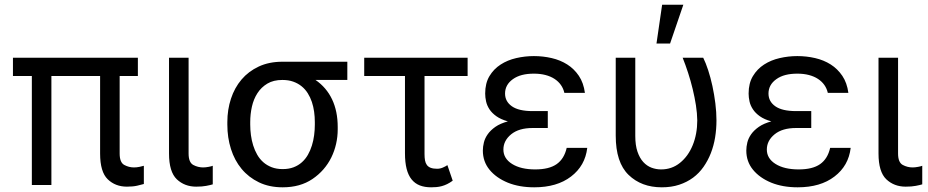

<svg xmlns="http://www.w3.org/2000/svg" viewBox="-20 -793 3978 823"><path d="M35.5 -467.3V-545.5H571V-467.3H492.9V-134.9Q492.9 -96.6 512.8 -85.9Q532.7 -75.3 554 -75.3Q565.7 -75.3 577.9 -77.8Q590.2 -80.3 596.6 -82.4V-4.3Q585.9 -1.1 567.8 3Q549.7 7.1 524.1 7.1Q474.4 7.1 441.8 -24.5Q409.1 -56.1 409.1 -134.9V-467.3H200.3V0H116.5V-467.3Z M788.4 -545.5V-134.9Q788.4 -96.6 808.6 -85.9Q828.5 -75.3 850.9 -75.3Q856.2 -75.3 862.2 -76Q868.3 -76.7 874.1 -77.8Q880 -78.8 884.8 -80.1Q889.6 -81.3 892 -82.4V-2.8Q881.4 0.4 864 3.7Q846.6 7.1 821 7.1Q771.3 7.1 737.9 -24.5Q704.5 -56.5 704.5 -134.9V-545.5Z M954.5 -269.9Q954.5 -322.8 970 -369.9Q985.4 -416.9 1015.3 -452.1Q1045.1 -487.2 1089.1 -507.8Q1133.2 -528.4 1190.3 -528.4H1468.8V-450.3H1332.4Q1379.3 -418 1403.4 -367.2Q1427.6 -316.4 1427.6 -248.6V-238.6Q1427.6 -206.7 1420.6 -176.1Q1413.7 -145.6 1400.2 -118.1Q1386.7 -90.6 1366.3 -67.1Q1345.9 -43.7 1319.2 -25.6Q1266.7 9.9 1191.8 9.9Q1134.2 9.9 1090 -11.4Q1045.8 -32.7 1015.6 -69.1Q985.4 -105.5 970 -154.3Q954.5 -203.1 954.5 -258.5ZM1052.6 -269.9V-258.5Q1052.6 -236.5 1055.6 -213.8Q1058.6 -191.1 1065.2 -169.9Q1071.7 -148.8 1082.4 -130.1Q1093 -111.5 1108.5 -97.8Q1123.9 -84.2 1144.5 -76.2Q1165.1 -68.2 1191.8 -68.2Q1218 -68.2 1238.5 -76Q1258.9 -83.8 1274.1 -97.5Q1289.4 -111.2 1299.9 -129.6Q1310.4 -148.1 1316.9 -169.2Q1323.5 -190.3 1326.5 -213.2Q1329.5 -236.2 1329.5 -258.5V-269.9Q1329.5 -291.9 1326.5 -313.9Q1323.5 -335.9 1316.8 -356Q1310 -376.1 1299.2 -393.3Q1288.4 -410.5 1272.9 -423.1Q1257.5 -435.7 1237 -443Q1216.6 -450.3 1190.3 -450.3Q1152.3 -450.3 1126.1 -434.7Q1099.8 -419 1083.5 -393.6Q1067.1 -368.3 1059.8 -335.9Q1052.6 -303.6 1052.6 -269.9Z M1541.2 -545.5H1984.4V-467.3H1799.7V-132.1Q1799.7 -117.2 1801.8 -105.5Q1804 -93.8 1809.8 -85.8Q1815.7 -77.8 1826.3 -73.7Q1837 -69.6 1853.7 -69.6Q1866.5 -69.6 1878.4 -74.8Q1890.3 -79.9 1897.7 -85.2L1920.5 -18.5Q1908.4 -9.6 1896.7 -3.9Q1884.9 1.8 1873.8 4.8Q1862.6 7.8 1851.2 8.9Q1839.8 9.9 1828.1 9.9Q1800.4 9.9 1779.5 1.8Q1758.5 -6.4 1744.3 -24Q1730.1 -41.5 1723 -69.2Q1715.9 -96.9 1715.9 -136.4V-467.3H1541.2Z M2157 -272.7Q2126.8 -281.2 2107.8 -294.7Q2088.8 -308.2 2078.1 -324.4Q2067.5 -340.6 2063.6 -358.1Q2059.7 -375.7 2059.7 -392Q2059.7 -436.1 2077.9 -466.6Q2096.2 -497.2 2125.9 -516.3Q2155.5 -535.5 2192.8 -544Q2230.1 -552.6 2268.5 -552.6Q2307.9 -552.6 2344.8 -544Q2381.7 -535.5 2411.4 -516.7Q2441.1 -497.9 2461.3 -467.9Q2481.5 -437.9 2487.2 -394.9H2399.1Q2394.9 -413.7 2384.2 -428.8Q2373.6 -443.9 2357.1 -454.7Q2340.6 -465.6 2318.4 -471.4Q2296.2 -477.3 2268.5 -477.3Q2240.1 -477.3 2217.9 -471.6Q2195.7 -465.9 2178.6 -453.8Q2144.9 -429.7 2144.9 -392Q2144.9 -358 2174.2 -337.4Q2203.5 -316.8 2262.8 -316.8H2328.1V-244.3H2262.8Q2204.5 -244.3 2171.5 -217.7Q2137.8 -190.3 2137.8 -152Q2137.8 -113.6 2175.1 -90.2Q2212.4 -66.8 2274.1 -66.8Q2333.8 -66.8 2366.1 -89.5Q2398.4 -112.2 2409.1 -159.1H2497.2Q2488.3 -82.4 2427.6 -36.2Q2367.5 9.9 2269.9 9.9Q2206 9.9 2157 -9.9Q2106.9 -30.5 2078.3 -65.5Q2049.7 -100.5 2049.7 -147.7Q2049.7 -164.1 2054.2 -182.4Q2058.6 -200.6 2070.7 -217.7Q2082.7 -234.7 2103.5 -249.3Q2124.3 -263.8 2157 -272.7Z M2703.1 -545.5V-210.2Q2703.1 -170.5 2712.5 -142.9Q2721.9 -115.4 2737.4 -98.5Q2752.8 -81.7 2772.7 -74.2Q2792.6 -66.8 2813.9 -66.8Q2859.7 -66.8 2894.5 -94.8Q2911.9 -108.7 2925.8 -127.8Q2939.6 -147 2949.2 -170.5Q2958.8 -193.9 2963.8 -220.7Q2968.8 -247.5 2968.8 -277Q2968.4 -307.2 2963.1 -341.6Q2957.7 -376.1 2949.2 -411.2Q2940.7 -446.4 2929.5 -480.8Q2918.3 -515.3 2906.2 -545.5H2994.3Q3005.3 -523.4 3015.6 -492Q3025.9 -460.6 3033.7 -424.5Q3041.5 -388.5 3046.3 -350.3Q3051.1 -312.1 3051.1 -277Q3051.1 -239.7 3045.3 -204Q3039.4 -168.3 3027 -136.5Q3014.6 -104.8 2995.7 -77.8Q2976.9 -50.8 2950.8 -31.4Q2924.7 -12.1 2891.3 -1.1Q2858 9.9 2816.8 9.9Q2729.4 9.9 2674.4 -43.3Q2619.3 -96.6 2619.3 -211.6V-545.5ZM2818.2 -772.7H2909.1L2852.3 -606.5H2794Z M3286.2 -272.7Q3256 -281.2 3237 -294.7Q3218 -308.2 3207.4 -324.4Q3196.7 -340.6 3192.8 -358.1Q3188.9 -375.7 3188.9 -392Q3188.9 -436.1 3207.2 -466.6Q3225.5 -497.2 3255.1 -516.3Q3284.8 -535.5 3322.1 -544Q3359.4 -552.6 3397.7 -552.6Q3437.1 -552.6 3474.1 -544Q3511 -535.5 3540.7 -516.7Q3570.3 -497.9 3590.6 -467.9Q3610.8 -437.9 3616.5 -394.9H3528.4Q3524.1 -413.7 3513.5 -428.8Q3502.8 -443.9 3486.3 -454.7Q3469.8 -465.6 3447.6 -471.4Q3425.4 -477.3 3397.7 -477.3Q3369.3 -477.3 3347.1 -471.6Q3324.9 -465.9 3307.9 -453.8Q3274.1 -429.7 3274.1 -392Q3274.1 -358 3303.4 -337.4Q3332.7 -316.8 3392 -316.8H3457.4V-244.3H3392Q3333.8 -244.3 3300.8 -217.7Q3267 -190.3 3267 -152Q3267 -113.6 3304.3 -90.2Q3341.6 -66.8 3403.4 -66.8Q3463.1 -66.8 3495.4 -89.5Q3527.7 -112.2 3538.4 -159.1H3626.4Q3617.5 -82.4 3556.8 -36.2Q3496.8 9.9 3399.1 9.9Q3335.2 9.9 3286.2 -9.9Q3236.2 -30.5 3207.6 -65.5Q3179 -100.5 3179 -147.7Q3179 -164.1 3183.4 -182.4Q3187.9 -200.6 3199.9 -217.7Q3212 -234.7 3232.8 -249.3Q3253.6 -263.8 3286.2 -272.7Z M3829.5 -545.5V-134.9Q3829.5 -96.6 3849.8 -85.9Q3869.7 -75.3 3892 -75.3Q3897.4 -75.3 3903.4 -76Q3909.4 -76.7 3915.3 -77.8Q3921.2 -78.8 3926 -80.1Q3930.8 -81.3 3933.2 -82.4V-2.8Q3922.6 0.4 3905.2 3.7Q3887.8 7.1 3862.2 7.1Q3812.5 7.1 3779.1 -24.5Q3745.7 -56.5 3745.7 -134.9V-545.5Z"/></svg>

Font: Inter P
Style: Regular
Weight: 400
Designer: Rasmus Andersson
Foundry: rsms
Version: Version 3.018;git-588b23468